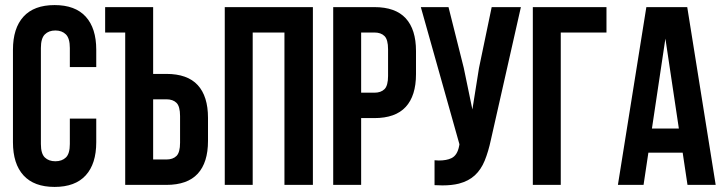

<svg xmlns="http://www.w3.org/2000/svg" viewBox="-20 -728 2849 756"><path d="M359 -261V-168Q359 -83 317.5 -37.5Q276 8 195 8Q114 8 72.5 -37.5Q31 -83 31 -168V-532Q31 -617 72.5 -662.5Q114 -708 195 -708Q276 -708 317.5 -662.5Q359 -617 359 -532V-464H255V-539Q255 -577 239.5 -592.5Q224 -608 198 -608Q172 -608 156.5 -592.5Q141 -577 141 -539V-161Q141 -123 156.5 -108Q172 -93 198 -93Q224 -93 239.5 -108Q255 -123 255 -161V-261Z M394 -700H583V-437H635Q718 -437 758.5 -393Q799 -349 799 -264V-173Q799 -88 758.5 -44Q718 0 635 0H473V-600H394ZM635 -100Q661 -100 675 -114Q689 -128 689 -166V-271Q689 -309 675 -323Q661 -337 635 -337H583V-100Z M975 0H865V-700H1212V0H1100V-600H975Z M1454 -700Q1537 -700 1577.5 -656Q1618 -612 1618 -527V-436Q1618 -351 1577.5 -307Q1537 -263 1454 -263H1402V0H1292V-700ZM1402 -600V-363H1454Q1480 -363 1494 -377Q1508 -391 1508 -429V-534Q1508 -572 1494 -586Q1480 -600 1454 -600Z M1913 -178Q1903 -131 1888.5 -95.5Q1874 -60 1849.5 -37.5Q1825 -15 1787 -5Q1759 2 1722 2Q1707 2 1691 1V-97Q1700 -96 1708 -96Q1738 -96 1757 -105Q1781 -116 1788 -154L1789 -160L1637 -700H1746L1806 -461L1840 -297L1866 -460L1916 -700H2031Z M2078 0V-700H2368V-600H2188V0Z M2798 0H2687L2668 -127H2533L2514 0H2413L2525 -700H2686ZM2547 -222H2653L2600 -576Z"/></svg>

Font: Bebas Neue Bold
Style: Regular
Weight: 700
Designer: Ryoichi Tsunekawa & LGV (GE)
Foundry: Free Software Foundation, Inc.
Version: Version 1.003 August 13, 2016